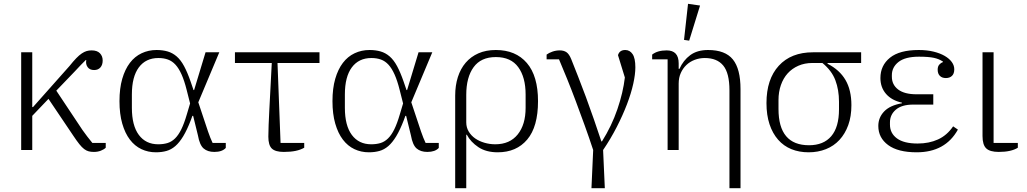

<svg xmlns="http://www.w3.org/2000/svg" viewBox="-20 -786 5381 1006"><path d="M91 -512H149V-225H153L344 -440Q364 -465 379.5 -481Q395 -497 408.5 -506Q422 -515 434 -518.5Q446 -522 460 -522Q489 -522 503.5 -507Q518 -492 518 -469Q518 -446 506 -432.5Q494 -419 473 -419Q450 -419 439 -434.5Q428 -450 432 -471L430 -472Q419 -461 404 -446Q389 -431 372 -412L275 -311L412 -105Q422 -91 437 -71Q452 -51 464 -37H534V-12Q525 -3 508.5 3.5Q492 10 472 10Q457 10 445 7Q433 4 421 -5Q409 -14 395.5 -31Q382 -48 364 -75L234 -268L149 -179V0H91Z M1163 -11Q1144 10 1103 10Q1068 10 1047 -8Q1026 -26 1017 -77L992 -179H988L980 -157Q960 -105 940 -72Q920 -39 898.5 -20.5Q877 -2 852 5Q827 12 797 12Q756 12 721 -4.5Q686 -21 660.5 -54.5Q635 -88 620.5 -138.5Q606 -189 606 -256Q606 -323 620.5 -373Q635 -423 660.5 -456.5Q686 -490 722 -507Q758 -524 800 -524Q832 -524 858 -516.5Q884 -509 905.5 -490.5Q927 -472 944.5 -439.5Q962 -407 979 -358L994 -314H997L1057 -512H1129L1019 -250L1070 -97Q1076 -80 1082 -64.5Q1088 -49 1094 -37H1163ZM958 -315Q946 -363 931.5 -395.5Q917 -428 899.5 -447Q882 -466 860 -474Q838 -482 810 -482Q744 -482 707.5 -433Q671 -384 671 -291V-221Q671 -128 707.5 -79Q744 -30 809 -30Q836 -30 857.5 -36.5Q879 -43 897 -60.5Q915 -78 930 -108.5Q945 -139 959 -187L976 -244Z M1574 -12Q1555 -1 1529 4.5Q1503 10 1467 10Q1423 10 1404.5 -7.5Q1386 -25 1386 -70Q1386 -93 1387.5 -131.5Q1389 -170 1391 -207L1404 -456H1211V-512H1654V-456H1434L1450 -37H1574Z M2279 -11Q2260 10 2219 10Q2184 10 2163 -8Q2142 -26 2133 -77L2108 -179H2104L2096 -157Q2076 -105 2056 -72Q2036 -39 2014.5 -20.5Q1993 -2 1968 5Q1943 12 1913 12Q1872 12 1837 -4.5Q1802 -21 1776.5 -54.5Q1751 -88 1736.5 -138.5Q1722 -189 1722 -256Q1722 -323 1736.5 -373Q1751 -423 1776.5 -456.5Q1802 -490 1838 -507Q1874 -524 1916 -524Q1948 -524 1974 -516.5Q2000 -509 2021.5 -490.5Q2043 -472 2060.5 -439.5Q2078 -407 2095 -358L2110 -314H2113L2173 -512H2245L2135 -250L2186 -97Q2192 -80 2198 -64.5Q2204 -49 2210 -37H2279ZM2074 -315Q2062 -363 2047.5 -395.5Q2033 -428 2015.5 -447Q1998 -466 1976 -474Q1954 -482 1926 -482Q1860 -482 1823.5 -433Q1787 -384 1787 -291V-221Q1787 -128 1823.5 -79Q1860 -30 1925 -30Q1952 -30 1973.5 -36.5Q1995 -43 2013 -60.5Q2031 -78 2046 -108.5Q2061 -139 2075 -187L2092 -244Z M2365 -285Q2365 -338 2379 -382Q2393 -426 2420 -457.5Q2447 -489 2486.5 -506.5Q2526 -524 2578 -524Q2682 -524 2740.5 -456Q2799 -388 2799 -256Q2799 -122 2742.5 -55Q2686 12 2588 12Q2527 12 2486.5 -15Q2446 -42 2426 -80H2423V200H2365ZM2575 -30Q2651 -30 2692.5 -81.5Q2734 -133 2734 -221V-291Q2734 -381 2695.5 -434Q2657 -487 2578 -487Q2500 -487 2461.5 -434Q2423 -381 2423 -289V-145Q2423 -118 2436 -96.5Q2449 -75 2470 -60.5Q2491 -46 2518.5 -38Q2546 -30 2575 -30Z M3088 0Q3067 -64 3043.5 -129Q3020 -194 2997 -255.5Q2974 -317 2951.5 -372.5Q2929 -428 2909 -475H2844V-500Q2856 -509 2874.5 -515.5Q2893 -522 2913 -522Q2934 -522 2948 -512.5Q2962 -503 2973 -476Q2989 -436 3009 -385Q3029 -334 3050 -277.5Q3071 -221 3091.5 -161.5Q3112 -102 3131 -45H3134Q3185 -126 3215 -214Q3245 -302 3254 -380L3218 -497Q3226 -524 3256 -524Q3280 -524 3294.5 -502.5Q3309 -481 3309 -433Q3309 -397 3298 -347Q3287 -297 3265 -239.5Q3243 -182 3211.5 -120.5Q3180 -59 3140 0L3149 200H3079Z M3478 -475H3397V-500Q3425 -522 3473 -522Q3536 -522 3536 -454V-425H3540Q3560 -470 3596.5 -497Q3633 -524 3690 -524Q3780 -524 3820 -474.5Q3860 -425 3860 -319V200H3802V-313Q3802 -403 3769.5 -442.5Q3737 -482 3673 -482Q3645 -482 3620 -472.5Q3595 -463 3576.5 -445.5Q3558 -428 3547 -403.5Q3536 -379 3536 -348V0H3478ZM3564 -577 3585 -766 3648 -757 3591 -573Z M4316 -456V-452Q4379 -420 4410 -367Q4441 -314 4441 -235Q4441 -176 4424.5 -130.5Q4408 -85 4378.5 -53Q4349 -21 4307.5 -4.5Q4266 12 4217 12Q4167 12 4126.5 -4.5Q4086 -21 4057 -54Q4028 -87 4012 -135Q3996 -183 3996 -246Q3996 -371 4060.5 -441.5Q4125 -512 4240 -512H4492V-456ZM4219 -25Q4295 -25 4335.5 -72.5Q4376 -120 4376 -213V-253Q4376 -315 4357 -365.5Q4338 -416 4289 -456H4237Q4196 -456 4163 -441.5Q4130 -427 4107 -401.5Q4084 -376 4071.5 -340Q4059 -304 4059 -262V-215Q4059 -25 4219 -25Z M4783 12Q4685 12 4633.5 -26Q4582 -64 4582 -126Q4582 -170 4612.5 -202Q4643 -234 4706 -245V-248Q4652 -260 4622.5 -294Q4593 -328 4593 -377Q4593 -443 4643 -483.5Q4693 -524 4794 -524Q4837 -524 4871.5 -515.5Q4906 -507 4930 -493Q4954 -479 4967 -461Q4980 -443 4980 -423Q4980 -400 4968 -388.5Q4956 -377 4936 -377Q4916 -377 4904.5 -388.5Q4893 -400 4893 -421Q4893 -438 4901.5 -447.5Q4910 -457 4921 -461V-463Q4901 -477 4873 -483Q4845 -489 4795 -489Q4723 -489 4688 -461.5Q4653 -434 4653 -392V-384Q4653 -342 4686 -317Q4719 -292 4782 -292H4870V-238H4765Q4705 -238 4674 -211.5Q4643 -185 4643 -145V-133Q4643 -88 4679.5 -61Q4716 -34 4788 -34Q4848 -34 4895 -55.5Q4942 -77 4974 -124L4999 -107Q4933 12 4783 12Z M5186 -512V-37H5313V-12Q5278 10 5213 10Q5167 10 5147.5 -8.5Q5128 -27 5128 -73V-512Z"/></svg>

Font: IBM Plex Serif Light
Style: Regular
Weight: 300
Designer: Mike Abbink, Paul van der Laan, Pieter van Rosmalen
Foundry: Bold Monday
Version: Version 3.001